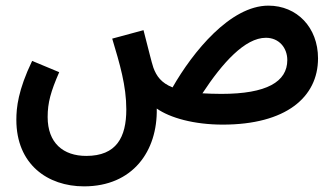

<svg xmlns="http://www.w3.org/2000/svg" viewBox="-20 -429 1184 681"><path d="M278 232C451 232 539 107 536 -44C583 -11 668 13 770 13C994 13 1108 -84 1108 -222C1108 -332 1033 -409 932 -409C797 -409 664 -245 592 -119C552 -135 535 -159 524 -189C517 -210 509 -245 489 -322L378 -292C405 -202 428 -125 428 -41C428 58 393 124 286 124C204 124 149 78 149 -14C149 -65 160 -104 190 -173L94 -213C44 -109 38 -47 38 -4C38 154 149 232 278 232ZM923 -295C970 -295 999 -259 999 -216C999 -139 926 -96 765 -96C740 -96 718 -97 698 -98C769 -206 849 -295 923 -295Z"/></svg>

Font: Noto Sans Arabic UI XCn SmBd
Style: Regular
Weight: 600
Width: 2
Designer: Monotype Design Team, Nadine Chahine and Nizar Qandah
Foundry: Monotype Imaging Inc.
Version: Version 2.010